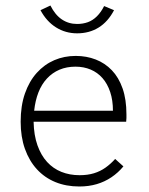

<svg xmlns="http://www.w3.org/2000/svg" viewBox="-20 -667 540 697"><path d="M268 10Q220 10 181 -6Q142 -22 114 -52.5Q86 -83 70.5 -126.5Q55 -170 55 -225Q55 -283 70.5 -327.5Q86 -372 113.5 -402.5Q141 -433 177 -448.5Q213 -464 255 -464Q294 -464 327.5 -451Q361 -438 386 -412Q411 -386 425 -346Q439 -306 439 -252Q439 -244 439 -238.5Q439 -233 438 -225H102Q103 -176 116 -139.5Q129 -103 151 -79Q173 -55 203 -43Q233 -31 269 -31Q298 -31 321 -38Q344 -45 363 -58.5Q382 -72 398 -90L428 -63Q409 -40 384.5 -23.5Q360 -7 331 1.5Q302 10 268 10ZM104 -265H390Q390 -303 380 -333Q370 -363 352 -383.5Q334 -404 309 -414.5Q284 -425 254 -425Q222 -425 196 -414Q170 -403 150.5 -382Q131 -361 119.5 -331.5Q108 -302 104 -265ZM358 -645 394 -630Q372 -588 338 -567Q304 -546 260 -546Q218 -546 183.5 -567.5Q149 -589 127 -630L163 -647Q180 -613 204.5 -596.5Q229 -580 260 -580Q281 -580 299 -586.5Q317 -593 332 -608Q347 -623 358 -645Z"/></svg>

Font: Inconsolata Light
Style: Regular
Weight: 300
Designer: Raph Levien, Cyreal, Brenton Simpson
Foundry: Raph Levien, Cyreal, Google
Version: Version 3.001